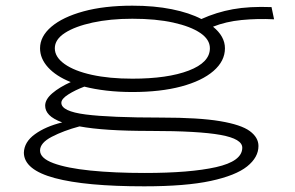

<svg xmlns="http://www.w3.org/2000/svg" viewBox="-20 -484 1040 676"><path d="M446 -160Q398 -160 355 -165Q312 -170 277 -179Q245 -167 220.5 -151.5Q196 -136 196 -122Q196 -92 281.5 -81Q367 -70 548 -70Q680 -70 754.5 -57.5Q829 -45 859.5 -22.5Q890 0 890 30Q890 70 850 102Q810 134 722 153Q634 172 488 172Q281 172 173 143Q65 114 64 54Q65 16 103 -11.5Q141 -39 199 -53Q167 -65 153 -79.5Q139 -94 139 -112Q139 -134 164 -155.5Q189 -177 229 -195Q177 -216 149 -247Q121 -278 121 -314Q121 -356 161 -390Q201 -424 274 -444Q347 -464 446 -464Q523 -464 585 -451.5Q647 -439 689 -417Q742 -441 800 -451.5Q858 -462 936 -459L945 -416Q886 -419 830.5 -413.5Q775 -408 730 -390Q772 -356 772 -314Q772 -269 731.5 -234Q691 -199 618 -179.5Q545 -160 446 -160ZM446 -207Q570 -207 644.5 -235.5Q719 -264 719 -314Q719 -345 685 -368Q651 -391 590 -404.5Q529 -418 446 -418Q368 -418 306 -404.5Q244 -391 208.5 -368Q173 -345 173 -314Q173 -283 207.5 -258.5Q242 -234 303.5 -220.5Q365 -207 446 -207ZM121 46Q121 73 168 90.5Q215 108 298.5 116.5Q382 125 490 125Q649 125 740.5 104.5Q832 84 833 37Q834 5 756.5 -9Q679 -23 510 -23Q426 -23 364.5 -27Q303 -31 260 -39Q204 -24 162.5 -2.5Q121 19 121 46Z"/></svg>

Font: Inconsolata UltraExpanded Light
Style: Regular
Weight: 300
Width: 9
Monospace: yes
Designer: Raph Levien, Cyreal, Brenton Simpson
Foundry: Raph Levien, Cyreal, Google
Version: Version 3.001; ttfautohint (v1.8.2.53-6de2)